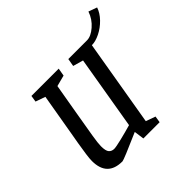

<svg xmlns="http://www.w3.org/2000/svg" viewBox="-179 -881 1060 1060"><g transform="rotate(-45 350.5 -351.0)"><path d="M533 -565 447 -58 503 -38 497 0H370L362 -59Q210 8 199 8Q81 8 81 -113Q81 -131 85.5 -163Q90 -195 97 -237Q104 -279 108 -300Q145 -512 150 -545L93 -565L99 -603H312L304 -557L239 -540L209 -366Q191 -262 182.5 -209.5Q174 -157 174 -135Q174 -98 185.5 -85.5Q197 -73 216 -73Q230 -73 275.5 -84Q321 -95 366 -108L439 -540L379 -557L387 -603H533Q564 -603 600 -634Q636 -665 651 -710L701 -692Q690 -659 661.5 -629.5Q633 -600 597.5 -582.5Q562 -565 533 -565Z"/></g></svg>

Font: Grenze
Style: Italic
Weight: 400
Italic angle: -10°
Designer: Renata Polastri
Foundry: Omnibus-Type
Version: Version 1.002; ttfautohint (v1.8)